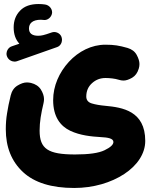

<svg xmlns="http://www.w3.org/2000/svg" viewBox="-20 -643 750 954"><path d="M14.6 -363.3C22 -343.3 41 -336.9 52.2 -336.9C56.6 -336.9 60.5 -337.4 64.5 -338.9L262.7 -408.7C280.3 -414.1 288.1 -431.6 288.1 -444.8C288.1 -447.8 287.6 -450.7 287.1 -454.1C282.7 -475.6 262.7 -483.9 249.5 -483.9C245.6 -483.9 241.7 -483.4 237.3 -481.9C216.8 -474.6 202.6 -470.2 194.3 -468.3C186 -466.3 177.7 -465.3 169.9 -465.3C139.2 -465.3 124 -477.5 124 -501.5C124 -526.9 141.6 -544.9 183.1 -544.9C187.5 -544.9 191.9 -544.4 196.3 -543.9C198.2 -543.5 200.2 -543.5 201.7 -543.5C218.8 -543.5 236.3 -558.6 238.8 -578.6V-582.5C238.8 -598.6 225.6 -617.2 204.1 -620.6C194.3 -622.1 183.6 -623 171.9 -623C131.8 -623 101.1 -612.3 80.1 -590.3C58.6 -568.4 47.9 -540.5 47.9 -506.8C47.9 -473.6 57.1 -446.8 76.2 -425.8L39.1 -413.1C19 -406.7 12.2 -386.7 12.2 -375.5C12.2 -371.1 13.2 -367.2 14.6 -363.3ZM8.8 -1C8.8 87.9 37.1 158.7 94.2 211.9C150.9 264.6 235.8 291 348.6 291C444.3 291 531.7 264.6 597.2 221.7C662.6 178.7 701.7 120.1 701.7 57.1C701.7 -91.8 587.9 -109.4 503.9 -117.2C477.1 -119.6 454.6 -123.5 436.5 -128.9C418 -134.3 408.7 -146 408.7 -163.1C408.7 -190.9 418.5 -212.9 437.5 -230C456.5 -247.1 478.5 -255.4 504.4 -255.4C523.4 -255.4 550.8 -252.9 570.3 -246.6C578.1 -244.1 585.9 -242.7 593.8 -242.7C606.4 -242.7 620.6 -247.6 636.7 -256.8C652.3 -266.1 663.1 -280.8 669.4 -301.8C671.9 -309.6 672.9 -317.4 672.9 -324.7C672.9 -337.9 668.5 -353 659.2 -370.1C649.9 -387.2 634.8 -398.4 613.8 -404.8C572.3 -416.5 548.3 -420.9 503.4 -420.9C435.1 -420.9 370.6 -388.2 322.3 -335.9C273.9 -283.2 244.1 -215.8 244.1 -145.5C244.1 -63 279.8 -16.6 329.1 6.8C378.4 30.3 436 35.6 479.5 38.1C517.1 40 543.5 44.9 543.5 62.5C543.5 75.7 528.8 89.4 499.5 103.5C470.2 117.7 421.4 124.5 353 124.5C218.8 124.5 176.8 96.7 176.8 5.9C176.8 -37.6 184.1 -79.1 196.3 -130.4C197.8 -137.2 198.7 -144 198.7 -150.4C198.7 -165.5 193.4 -181.2 183.1 -198.2C172.4 -214.8 155.8 -225.6 133.8 -231C127 -232.4 120.1 -233.4 113.8 -233.4C99.1 -233.4 83.5 -228 66.9 -217.8C49.8 -207.5 38.6 -190.9 33.2 -168.9C24.9 -135.3 19 -106 15.1 -80.1C10.7 -54.2 8.8 -27.8 8.8 -1Z"/></svg>

Font: Mikhak Black
Style: Regular
Weight: 900
Designer: Amin Abedi
Version: Version 3.2